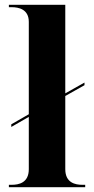

<svg xmlns="http://www.w3.org/2000/svg" viewBox="-20 -780 392 800"><path d="M17 0H335V-10H323C294 -10 252 -18 252 -75V-380L332 -425V-436L252 -391V-760H17V-750H29C57 -750 100 -742 100 -689V-304L27 -262V-251L100 -293V-75C100 -18 58 -10 29 -10H17Z"/></svg>

Font: Noto Serif Display
Style: Bold
Weight: 700
Designer: Monotype Design Team
Foundry: Monotype Imaging Inc.
Version: Version 2.009